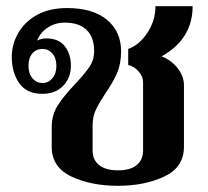

<svg xmlns="http://www.w3.org/2000/svg" viewBox="-20 -590 672 620"><path d="M147 -116V-179Q147 -219 166 -249Q185 -279 222 -318Q254 -352 269 -374.5Q284 -397 284 -425Q284 -470 259.5 -493.5Q235 -517 189 -517Q158 -517 133.5 -500.5Q109 -484 100 -459Q114 -466 129 -466Q170 -466 189.5 -440.5Q209 -415 209 -378Q209 -339 184 -313Q159 -287 117 -287Q66 -287 42 -321.5Q18 -356 18 -406Q18 -447 39 -483.5Q60 -520 100 -542Q140 -564 196 -564Q280 -564 325.5 -526Q371 -488 371 -425Q371 -384 358 -354Q345 -324 320 -288Q299 -256 289 -234.5Q279 -213 279 -185V-104Q279 -74 300 -57Q321 -40 361 -40Q401 -40 421.5 -57Q442 -74 442 -104V-324Q442 -344 426.5 -360.5Q411 -377 394 -380V-432Q429 -444 455.5 -483.5Q482 -523 482 -570H602Q602 -464 502 -408Q533 -396 553.5 -370Q574 -344 574 -315V-116Q574 -50 510.5 -20Q447 10 361 10Q274 10 210.5 -20Q147 -50 147 -116ZM162 -377Q162 -403 149 -417.5Q136 -432 117 -432Q97 -432 84.5 -417.5Q72 -403 72 -377Q72 -352 85 -337Q98 -322 117 -322Q136 -322 149 -337Q162 -352 162 -377Z"/></svg>

Font: Trirong SemiBold
Style: Regular
Weight: 600
Designer: Katatrad Team
Foundry: CadsonDemak
Version: Version 1.001